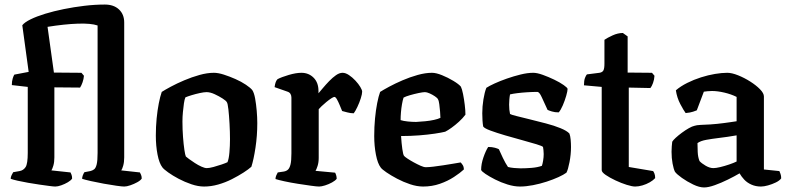

<svg xmlns="http://www.w3.org/2000/svg" viewBox="-20 -820 3472 844"><path d="M223 0Q216 0 197 -2.5Q178 -5 153.5 -8.5Q129 -12 103.5 -16.5Q78 -21 58 -25.5Q38 -30 27 -34Q27 -42 31 -50Q35 -58 38 -63L66 -68Q83 -71 92.5 -85.5Q102 -100 102 -148V-438L32 -446Q32 -463 36 -475.5Q40 -488 43 -492L106 -504L78 -709Q88 -722 114.5 -735Q141 -748 178.5 -759.5Q216 -771 260.5 -780Q305 -789 351 -794.5Q397 -800 441 -800Q480 -800 503 -778.5Q526 -757 526 -721V-128Q526 -107 521.5 -91.5Q517 -76 513 -71L595 -62Q597 -58 600 -51.5Q603 -45 603 -35Q598 -27 583.5 -19Q569 -11 553 -5.5Q537 0 526 0Q517 0 492 -3.5Q467 -7 436.5 -12.5Q406 -18 379.5 -24Q353 -30 341 -34Q341 -41 344 -49Q347 -57 351 -63L377 -68Q386 -70 393.5 -75.5Q401 -81 405 -97.5Q409 -114 409 -148V-708Q380 -718 322 -716Q264 -714 189 -702L217 -501L338 -500L349 -487Q348 -473 343 -458.5Q338 -444 332 -435L219 -436V-128Q219 -107 214.5 -92Q210 -77 206 -71L290 -62Q292 -58 294.5 -51.5Q297 -45 297 -35Q292 -27 278.5 -19Q265 -11 249.5 -5.5Q234 0 223 0Z M877 0Q851 0 821.5 -10Q792 -20 765.5 -34Q739 -48 719.5 -62Q700 -76 694 -84Q680 -102 672.5 -140.5Q665 -179 665 -224Q665 -263 668.5 -299Q672 -335 678 -365.5Q684 -396 691 -416Q705 -425 731 -439Q757 -453 790 -467Q823 -481 857 -490.5Q891 -500 920 -500Q939 -500 964 -492Q989 -484 1015 -472.5Q1041 -461 1061 -447.5Q1081 -434 1089 -424Q1097 -412 1101.5 -387Q1106 -362 1108.5 -333Q1111 -304 1111 -279Q1111 -223 1103 -170.5Q1095 -118 1085 -87Q1073 -76 1050.5 -61.5Q1028 -47 999.5 -32.5Q971 -18 939.5 -9Q908 0 877 0ZM889 -81Q900 -81 918.5 -86Q937 -91 954.5 -97Q972 -103 980 -107Q986 -121 988.5 -150Q991 -179 991 -208Q991 -240 989 -276Q987 -312 984 -339Q981 -366 977 -371Q974 -377 958.5 -387Q943 -397 923.5 -406Q904 -415 888 -415Q877 -415 858.5 -411Q840 -407 822 -401.5Q804 -396 795 -392Q791 -383 788.5 -365.5Q786 -348 784 -327Q782 -306 782 -286Q782 -251 784.5 -218Q787 -185 790.5 -161.5Q794 -138 797 -132Q800 -129 811 -121Q822 -113 836.5 -103.5Q851 -94 865.5 -87.5Q880 -81 889 -81Z M1383 0Q1373 0 1347.5 -3.5Q1322 -7 1290 -12Q1258 -17 1230.5 -23Q1203 -29 1191 -33Q1191 -41 1194.5 -49Q1198 -57 1201 -62L1228 -66Q1239 -68 1246 -74.5Q1253 -81 1257 -97Q1261 -113 1261 -146V-391Q1261 -400 1257 -407Q1253 -414 1244 -417L1187 -437Q1189 -451 1192 -459Q1195 -467 1200 -472Q1217 -481 1249 -490.5Q1281 -500 1305 -500Q1337 -500 1358.5 -478.5Q1380 -457 1380 -420V-410Q1387 -418 1399.5 -433Q1412 -448 1427 -463.5Q1442 -479 1457 -489.5Q1472 -500 1486 -500Q1499 -500 1514 -490Q1529 -480 1542.5 -465.5Q1556 -451 1564 -437.5Q1572 -424 1572 -417Q1572 -407 1566 -388Q1560 -369 1551 -350Q1542 -331 1535 -322Q1521 -322 1506.5 -326Q1492 -330 1484 -332Q1479 -344 1473 -358.5Q1467 -373 1461 -383.5Q1455 -394 1450 -394Q1446 -394 1436 -387.5Q1426 -381 1414.5 -371.5Q1403 -362 1393.5 -353Q1384 -344 1381 -340V-126Q1381 -106 1376 -90.5Q1371 -75 1367 -69L1453 -61Q1455 -58 1457.5 -50.5Q1460 -43 1460 -34Q1454 -26 1439.5 -18Q1425 -10 1409 -5Q1393 0 1383 0Z M1840 0Q1813 0 1783 -10Q1753 -20 1725.5 -34.5Q1698 -49 1678.5 -62.5Q1659 -76 1654 -83Q1640 -101 1632.5 -140Q1625 -179 1625 -222Q1625 -262 1628.5 -299Q1632 -336 1638 -366.5Q1644 -397 1651 -416Q1665 -425 1691 -439Q1717 -453 1749.5 -467Q1782 -481 1816 -490.5Q1850 -500 1879 -500Q1897 -500 1923 -489.5Q1949 -479 1973 -464.5Q1997 -450 2006 -439Q2011 -429 2015.5 -406.5Q2020 -384 2023 -359Q2026 -334 2026 -316Q2014 -300 1997.5 -285Q1981 -270 1965 -258.5Q1949 -247 1937 -241Q1921 -237 1891 -232.5Q1861 -228 1823 -225Q1785 -222 1743 -222Q1745 -190 1748.5 -165Q1752 -140 1756 -135Q1759 -131 1771 -123Q1783 -115 1798.5 -106.5Q1814 -98 1828.5 -91.5Q1843 -85 1852 -85Q1865 -85 1885.5 -87.5Q1906 -90 1929 -93.5Q1952 -97 1972.5 -100.5Q1993 -104 2005 -106Q2009 -102 2014 -94.5Q2019 -87 2019 -75Q2003 -60 1975.5 -42Q1948 -24 1913.5 -12Q1879 0 1840 0ZM1809 -284Q1828 -285 1849 -287Q1870 -289 1888 -293Q1906 -297 1916 -302Q1916 -313 1914.5 -329.5Q1913 -346 1911 -362Q1909 -378 1905 -384Q1903 -389 1892 -396.5Q1881 -404 1868.5 -409.5Q1856 -415 1848 -415Q1839 -415 1820 -411Q1801 -407 1782 -401.5Q1763 -396 1754 -391Q1750 -379 1747 -361.5Q1744 -344 1742.5 -326Q1741 -308 1741 -292Q1753 -288 1772.5 -286Q1792 -284 1809 -284Z M2266 0Q2240 0 2211 -9Q2182 -18 2156.5 -31Q2131 -44 2114 -55.5Q2097 -67 2095 -73Q2095 -99 2105 -128Q2115 -157 2126 -174Q2143 -174 2155.5 -170.5Q2168 -167 2173 -164Q2179 -150 2190.5 -126Q2202 -102 2213 -86Q2224 -83 2240 -81.5Q2256 -80 2268 -80Q2290 -80 2316 -82Q2342 -84 2362 -91Q2365 -99 2367.5 -114Q2370 -129 2370 -143Q2370 -151 2369 -160Q2368 -169 2367 -174Q2364 -178 2338 -186Q2312 -194 2275 -204Q2238 -214 2200.5 -225Q2163 -236 2136 -246Q2109 -256 2104 -264Q2102 -275 2101 -290Q2100 -305 2100 -322Q2100 -352 2105 -383Q2110 -414 2118 -434Q2130 -442 2154 -453Q2178 -464 2208 -474.5Q2238 -485 2268.5 -492.5Q2299 -500 2324 -500Q2341 -500 2366 -491Q2391 -482 2416 -470Q2441 -458 2458 -446Q2475 -434 2475 -429Q2475 -420 2469 -399Q2463 -378 2454 -357Q2445 -336 2436 -326Q2419 -326 2406 -330Q2393 -334 2387 -337Q2372 -369 2361.5 -392.5Q2351 -416 2342 -416Q2322 -416 2298 -414.5Q2274 -413 2254 -410.5Q2234 -408 2222 -405Q2220 -395 2219 -382.5Q2218 -370 2218 -360Q2218 -348 2219 -338Q2220 -328 2222 -319Q2226 -316 2250 -310Q2274 -304 2308.5 -295.5Q2343 -287 2379.5 -277.5Q2416 -268 2444 -256.5Q2472 -245 2483 -233Q2487 -223 2488.5 -206.5Q2490 -190 2490 -174Q2490 -141 2483.5 -107.5Q2477 -74 2470 -61Q2458 -52 2435 -41.5Q2412 -31 2383 -21.5Q2354 -12 2323 -6Q2292 0 2266 0Z M2772 0Q2759 0 2735 -7.5Q2711 -15 2685.5 -27Q2660 -39 2642.5 -51Q2625 -63 2625 -72V-438L2547 -445Q2547 -466 2551.5 -477.5Q2556 -489 2560 -493L2615 -500Q2628 -502 2632.5 -510.5Q2637 -519 2637 -540V-645Q2650 -654 2673 -664.5Q2696 -675 2718 -675L2739 -660V-501L2846 -500L2857 -487Q2856 -470 2850.5 -455Q2845 -440 2839 -433L2744 -435V-86L2851 -68Q2854 -64 2857 -56.5Q2860 -49 2860 -37Q2851 -27 2836 -18.5Q2821 -10 2804 -5Q2787 0 2772 0Z M3075 4Q3054 4 3027 -9Q3000 -22 2977.5 -38Q2955 -54 2947 -65Q2941 -77 2936.5 -101Q2932 -125 2932 -153Q2932 -166 2933 -177Q2934 -188 2935 -197Q2939 -204 2950.5 -214.5Q2962 -225 2977.5 -236.5Q2993 -248 3008 -256.5Q3023 -265 3033 -267Q3041 -270 3060 -271Q3079 -272 3102 -273Q3117 -274 3132 -275.5Q3147 -277 3162 -279Q3177 -281 3191 -283Q3205 -285 3218 -287V-394Q3194 -406 3164 -413Q3134 -420 3110 -420Q3101 -420 3090.5 -419Q3080 -418 3074 -417L3043 -335Q3038 -333 3026.5 -329Q3015 -325 2994 -323Q2985 -335 2970.5 -362.5Q2956 -390 2951 -423Q2972 -441 3001 -455.5Q3030 -470 3061.5 -480Q3093 -490 3123 -495Q3153 -500 3177 -500Q3197 -500 3224.5 -489Q3252 -478 3278 -461.5Q3304 -445 3321 -427.5Q3338 -410 3338 -396V-75L3406 -68Q3408 -64 3411 -55.5Q3414 -47 3414 -36Q3407 -26 3390.5 -18Q3374 -10 3356 -5Q3338 0 3325 0Q3302 0 3283 -8.5Q3264 -17 3251.5 -30.5Q3239 -44 3231 -58Q3209 -45 3179.5 -30.5Q3150 -16 3122 -6Q3094 4 3075 4ZM3116 -81Q3127 -81 3146 -85.5Q3165 -90 3185.5 -97Q3206 -104 3218 -110V-225Q3199 -222 3177.5 -218.5Q3156 -215 3136 -213Q3111 -210 3085.5 -205.5Q3060 -201 3046 -191Q3046 -175 3047 -152Q3048 -129 3055 -112Q3064 -102 3082 -91.5Q3100 -81 3116 -81Z"/></svg>

Font: Texturina Medium 12pt SemiBold
Style: Regular
Weight: 600
Version: Version 1.002